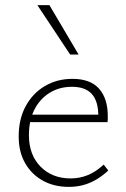

<svg xmlns="http://www.w3.org/2000/svg" viewBox="-20 -724 492 750"><path d="M249 6Q191 6 147 -18.5Q103 -43 78 -87Q53 -131 53 -191Q53 -259 80.5 -309.5Q108 -360 155.5 -388Q203 -416 263 -416Q333 -416 367 -377.5Q401 -339 401 -271Q401 -265 401 -259Q401 -253 400 -247H364V-271Q364 -329 338.5 -357Q313 -385 261 -385Q212 -385 174 -361.5Q136 -338 114.5 -296Q93 -254 93 -196Q93 -119 138.5 -73Q184 -27 256 -27Q291 -27 323 -40Q355 -53 385 -81L403 -58Q377 -34 351.5 -20Q326 -6 301 0Q276 6 249 6ZM82 -247 88 -276H393V-247ZM254 -511 126 -704H173L287 -511Z"/></svg>

Font: Ysabeau Office ExtraLight
Style: Regular
Weight: 250
Designer: Christian Thalmann (Catharsis Fonts)
Version: Version 2.001;gftools[0.9.30]; featfreeze: tnum,lnum,ss02